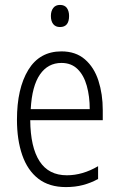

<svg xmlns="http://www.w3.org/2000/svg" viewBox="-20 -751 485 781"><path d="M230 -542Q288 -542 325.5 -509.5Q363 -477 380.5 -422.5Q398 -368 398 -303V-262H103Q104 -152 141 -95Q178 -38 252 -38Q316 -38 379 -75V-23Q350 -7 318 1.5Q286 10 248 10Q180 10 136 -24Q92 -58 70.5 -120Q49 -182 49 -264Q49 -391 95 -466.5Q141 -542 230 -542ZM230 -495Q175 -495 142.5 -448Q110 -401 105 -307H345Q345 -359 333 -402Q321 -445 295.5 -470Q270 -495 230 -495ZM224 -731Q243 -731 252 -718.5Q261 -706 261 -686Q261 -641 224 -641Q206 -641 196.5 -653Q187 -665 187 -686Q187 -706 196.5 -718.5Q206 -731 224 -731Z"/></svg>

Font: Noto Sans Sinhala UI Condensed Light
Style: Regular
Weight: 300
Width: 3
Designer: Jelle Bosma - Monotype Design Team
Foundry: Monotype Imaging Inc.
Version: Version 2.006; ttfautohint (v1.8.4.7-5d5b)